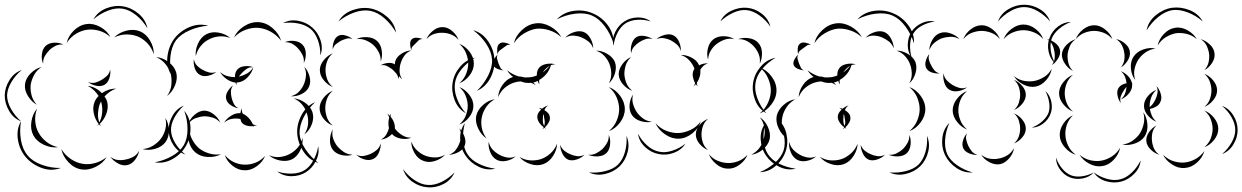

<svg xmlns="http://www.w3.org/2000/svg" viewBox="-111 -671 5267 814"><path d="M285 -589Q303 -621 339 -635.5Q375 -650 411 -644Q447 -638 477 -612.5Q507 -587 514 -551Q495 -583 467 -606Q439 -629 410 -634Q381 -639 347 -626Q313 -613 285 -589ZM172 -489Q178 -518 202 -541.5Q226 -565 256 -569Q285 -573 314.5 -556.5Q344 -540 357 -514Q335 -534 308.5 -541Q282 -548 259 -545Q235 -542 211.5 -528Q188 -514 172 -489ZM373 -512Q393 -533 425 -541Q457 -549 483 -538Q509 -527 525.5 -498.5Q542 -470 541 -441Q532 -469 513.5 -488Q495 -507 474 -516Q452 -525 425.5 -525Q399 -525 373 -512ZM72 -401Q64 -418 66.5 -440.5Q69 -463 82 -476Q96 -489 118.5 -490Q141 -491 158 -482Q139 -484 124 -476.5Q109 -469 99 -459Q88 -448 79.5 -434Q71 -420 72 -401ZM551 -429Q578 -427 603 -408.5Q628 -390 636 -364Q643 -338 631 -309Q619 -280 597 -264Q613 -286 615.5 -311Q618 -336 613 -357Q607 -378 591.5 -398Q576 -418 551 -429ZM45 -227Q23 -239 7.5 -264Q-8 -289 -5 -314Q-2 -339 19 -360Q40 -381 65 -387Q44 -373 33 -352Q22 -331 19 -311Q17 -291 22.5 -268.5Q28 -246 45 -227ZM356 -376Q359 -359 352.5 -339Q346 -319 331 -311Q316 -303 296 -307.5Q276 -312 263 -323Q279 -317 293.5 -321Q308 -325 319 -332Q331 -339 342 -349Q353 -359 356 -376ZM-22 -157Q-54 -169 -72.5 -201Q-91 -233 -91 -267Q-90 -301 -70.5 -332Q-51 -363 -19 -374Q-45 -353 -62.5 -323.5Q-80 -294 -81 -267Q-81 -239 -64.5 -209.5Q-48 -180 -22 -157ZM317 -135Q313 -139 309 -144Q305 -140 301 -137Q304 -142 307 -146Q292 -165 286.5 -191Q281 -217 290 -239Q295 -252 307 -264Q299 -277 287.5 -288Q276 -299 261 -307Q295 -303 321 -276Q350 -296 381 -295Q366 -290 354 -281.5Q342 -273 332 -262Q341 -250 344 -237Q349 -213 339.5 -188Q330 -163 312 -146Q314 -141 317 -135ZM312 -230Q306 -213 304.5 -192.5Q303 -172 310 -152Q320 -171 322 -192Q324 -213 320 -231Q319 -236 317 -241Q315 -235 312 -230ZM135 -47Q106 -43 75.5 -57Q45 -71 31 -96Q17 -122 22 -155Q27 -188 46 -210Q36 -183 38.5 -155.5Q41 -128 53 -108Q64 -87 85.5 -70Q107 -53 135 -47ZM670 -201Q696 -171 696.5 -128.5Q697 -86 677 -52Q658 -18 621 3Q584 24 545 17Q584 10 618.5 -9.5Q653 -29 669 -57Q684 -84 684 -124Q684 -164 670 -201ZM590 -171Q604 -149 605 -119.5Q606 -90 591 -69Q575 -48 546.5 -40Q518 -32 493 -39Q519 -41 539 -54Q559 -67 571 -83Q584 -100 590 -123Q596 -146 590 -171ZM147 41Q108 56 67 41.5Q26 27 -1 -4Q-28 -35 -35 -78.5Q-42 -122 -22 -157Q-29 -117 -22 -76.5Q-15 -36 7 -11Q28 14 67 28Q106 42 147 41ZM341 -5Q326 21 294.5 36.5Q263 52 233 47Q203 42 179 16.5Q155 -9 149 -39Q165 -13 189 3Q213 19 237 23Q261 28 289.5 21Q318 14 341 -5ZM479 -32Q476 -13 462 6Q448 25 428 29Q409 33 388.5 21.5Q368 10 357 -6Q373 6 390.5 7.5Q408 9 423 5Q439 2 454.5 -6.5Q470 -15 479 -32Z M1089 -573Q1117 -589 1152 -583Q1187 -577 1212 -555Q1237 -534 1248 -500Q1259 -466 1247 -436Q1248 -469 1237 -500Q1226 -531 1206 -548Q1186 -565 1153.5 -571.5Q1121 -578 1089 -573ZM881 -512Q894 -541 924 -560Q954 -579 986 -577Q1018 -575 1045 -551.5Q1072 -528 1081 -498Q1062 -523 1036 -537Q1010 -551 984 -553Q959 -555 931 -545Q903 -535 881 -512ZM617 -351Q594 -385 598.5 -428.5Q603 -472 627 -506Q652 -539 692 -556Q732 -573 772 -562Q731 -559 693 -542.5Q655 -526 635 -500Q616 -473 611.5 -432Q607 -391 617 -351ZM719 -433Q716 -459 728.5 -486.5Q741 -514 764 -526Q787 -538 816.5 -532.5Q846 -527 865 -510Q841 -519 817 -516.5Q793 -514 775 -504Q756 -495 740.5 -476.5Q725 -458 719 -433ZM1096 -492Q1114 -500 1136.5 -497.5Q1159 -495 1172 -481Q1185 -467 1185.5 -444Q1186 -421 1177 -404Q1179 -423 1171.5 -438Q1164 -453 1154 -464Q1144 -476 1129.5 -484.5Q1115 -493 1096 -492ZM806 -366Q793 -355 772 -350Q751 -345 736 -354Q721 -362 714.5 -382.5Q708 -403 711 -420Q714 -403 725 -392Q736 -381 748 -375Q760 -368 775 -364Q790 -360 806 -366ZM892 -309Q889 -315 887 -321Q868 -323 849.5 -336Q831 -349 822 -366Q836 -353 852.5 -348.5Q869 -344 885 -344Q885 -366 896 -377Q907 -389 927.5 -390.5Q948 -392 963 -386Q946 -387 934 -378.5Q922 -370 913 -360Q906 -353 902 -346Q919 -350 935.5 -359Q952 -368 963 -386Q958 -364 940 -344.5Q922 -325 900 -322Q896 -321 892 -321Q891 -316 892 -309ZM1179 -388Q1194 -373 1201 -348Q1208 -323 1199 -303Q1190 -283 1167 -272Q1144 -261 1122 -263Q1143 -268 1156.5 -282.5Q1170 -297 1177 -313Q1184 -329 1186 -349Q1188 -369 1179 -388ZM900 -212Q884 -214 867.5 -225Q851 -236 848 -251Q844 -266 854 -283Q864 -300 877 -309Q868 -296 868 -282.5Q868 -269 871 -256Q874 -244 880 -231.5Q886 -219 900 -212ZM1134 -254Q1159 -252 1183 -235Q1207 -218 1214 -194Q1221 -170 1210.5 -143Q1200 -116 1179 -101Q1193 -122 1195 -145Q1197 -168 1191 -187Q1186 -207 1171.5 -225.5Q1157 -244 1134 -254ZM675 -16Q644 -26 624.5 -55.5Q605 -85 604 -117Q603 -150 620.5 -180.5Q638 -211 668 -223Q644 -201 628.5 -172.5Q613 -144 614 -118Q615 -92 632 -64Q649 -36 675 -16ZM839 -151Q849 -168 869 -180.5Q889 -193 908 -191Q910 -203 915 -212Q913 -200 918 -189Q932 -183 943.5 -170.5Q955 -158 961 -144Q969 -140 979 -140Q972 -138 963 -137Q964 -134 965 -132L961 -136Q949 -135 936.5 -138Q924 -141 916 -149Q910 -156 908 -167Q907 -167 906 -167Q890 -170 872 -167Q854 -164 839 -151ZM688 -147Q694 -167 713.5 -184Q733 -201 754 -202Q775 -202 795 -186.5Q815 -171 823 -151Q809 -167 790.5 -172.5Q772 -178 755 -178Q738 -177 719.5 -170.5Q701 -164 688 -147ZM826 -17Q802 -4 770 -5.5Q738 -7 717 -25Q696 -43 689 -74Q682 -105 691 -131Q691 -104 703 -81Q715 -58 732 -43Q749 -29 774 -21Q799 -13 826 -17ZM1171 -87Q1175 -62 1162.5 -35Q1150 -8 1128 4Q1105 15 1076.5 9.5Q1048 4 1029 -13Q1052 -3 1075.5 -5.5Q1099 -8 1117 -18Q1135 -27 1150.5 -44.5Q1166 -62 1171 -87ZM1238 -51Q1244 -20 1228.5 11Q1213 42 1186 59Q1159 76 1124.5 76Q1090 76 1064 56Q1095 66 1127 65Q1159 64 1181 50Q1202 37 1217.5 9Q1233 -19 1238 -51ZM1013 -10Q1003 15 978 33.5Q953 52 926 51Q899 51 874.5 31.5Q850 12 842 -14Q859 7 882 17Q905 27 926 27Q948 28 971.5 19Q995 10 1013 -10Z M1324 -580Q1344 -614 1383.5 -628Q1423 -642 1461 -635Q1499 -627 1530.5 -599.5Q1562 -572 1568 -533Q1549 -567 1519.5 -593Q1490 -619 1459 -625Q1428 -631 1391 -618Q1354 -605 1324 -580ZM1697 -505Q1705 -525 1725 -541Q1745 -557 1766 -556Q1787 -556 1806.5 -539Q1826 -522 1833 -502Q1819 -518 1801 -525Q1783 -532 1765 -532Q1748 -533 1729.5 -527Q1711 -521 1697 -505ZM1895 -543Q1934 -532 1958.5 -496Q1983 -460 1985 -420Q1988 -379 1968 -340.5Q1948 -302 1911 -286Q1940 -314 1958.5 -350.5Q1977 -387 1975 -419Q1973 -451 1950.5 -485Q1928 -519 1895 -543ZM1300 -461Q1298 -476 1304 -494Q1310 -512 1323 -519Q1336 -526 1354.5 -520.5Q1373 -515 1384 -505Q1370 -511 1357.5 -507Q1345 -503 1334 -498Q1324 -492 1313.5 -484Q1303 -476 1300 -461ZM1400 -505Q1419 -515 1445.5 -513.5Q1472 -512 1488 -497Q1504 -482 1507.5 -456Q1511 -430 1503 -410Q1504 -432 1494.5 -450Q1485 -468 1472 -480Q1459 -492 1440 -500Q1421 -508 1400 -505ZM1633 -457Q1629 -467 1628 -482Q1627 -497 1634 -504Q1642 -512 1656.5 -511Q1671 -510 1681 -505Q1670 -506 1663.5 -499.5Q1657 -493 1651 -487Q1645 -481 1638.5 -474.5Q1632 -468 1633 -457ZM1836 -485Q1861 -476 1879.5 -452Q1898 -428 1898 -401Q1898 -375 1879.5 -351Q1861 -327 1836 -318Q1856 -335 1865 -357.5Q1874 -380 1874 -401Q1874 -422 1865 -445Q1856 -468 1836 -485ZM1503 -394Q1515 -402 1533 -404Q1551 -406 1563 -398Q1563 -406 1565 -412Q1571 -431 1592 -444Q1613 -457 1633 -457Q1614 -450 1603.5 -435Q1593 -420 1588 -404Q1583 -389 1583 -370.5Q1583 -352 1594 -335Q1587 -340 1581 -348Q1580 -341 1578 -335Q1577 -350 1568.5 -360Q1560 -370 1551 -378Q1541 -385 1529.5 -391Q1518 -397 1503 -394ZM1300 -302Q1279 -310 1262 -330.5Q1245 -351 1245 -374Q1245 -396 1262 -416.5Q1279 -437 1300 -445Q1283 -431 1276 -411.5Q1269 -392 1269 -374Q1269 -355 1276 -335.5Q1283 -316 1300 -302ZM1836 -302Q1860 -293 1878 -270Q1896 -247 1896 -222Q1896 -197 1878 -174Q1860 -151 1836 -143Q1855 -159 1863.5 -180.5Q1872 -202 1872 -222Q1872 -242 1863.5 -264Q1855 -286 1836 -302ZM1300 -139Q1278 -146 1261 -167.5Q1244 -189 1244 -212Q1244 -235 1261 -256.5Q1278 -278 1300 -286Q1282 -271 1275 -251Q1268 -231 1268 -212Q1268 -194 1275 -173.5Q1282 -153 1300 -139ZM1239 20Q1200 8 1176 -28Q1152 -64 1149 -105Q1147 -145 1167.5 -183.5Q1188 -222 1225 -238Q1195 -210 1176.5 -174Q1158 -138 1159 -105Q1161 -73 1183.5 -39Q1206 -5 1239 20ZM1531 -190Q1536 -186 1542 -180Q1544 -186 1546 -190Q1545 -182 1545 -176Q1554 -166 1559 -152.5Q1564 -139 1563 -127Q1565 -123 1568 -120Q1579 -107 1595.5 -97Q1612 -87 1633 -87Q1613 -79 1588 -83.5Q1563 -88 1551 -103Q1531 -82 1503 -79Q1519 -87 1527 -101Q1535 -115 1538 -128Q1533 -150 1539 -173Q1536 -182 1531 -190ZM1836 -127Q1850 -114 1858 -92.5Q1866 -71 1859 -53Q1852 -36 1831.5 -25.5Q1811 -15 1792 -15Q1810 -21 1820.5 -34.5Q1831 -48 1836 -62Q1842 -76 1843.5 -93Q1845 -110 1836 -127ZM1384 -15Q1363 -8 1338 -13.5Q1313 -19 1300 -36Q1287 -53 1288 -78.5Q1289 -104 1300 -123Q1295 -102 1301.5 -83.5Q1308 -65 1319 -51Q1330 -38 1346 -27Q1362 -16 1384 -15ZM1776 -15Q1760 3 1733 11.5Q1706 20 1684 11Q1661 3 1646.5 -22Q1632 -47 1633 -71Q1641 -48 1657.5 -33Q1674 -18 1692 -11Q1710 -4 1732.5 -3.5Q1755 -3 1776 -15ZM1503 -63Q1504 -45 1495.5 -24.5Q1487 -4 1471 3Q1454 11 1433 4.5Q1412 -2 1400 -15Q1416 -7 1432 -10Q1448 -13 1461 -19Q1474 -25 1486 -35Q1498 -45 1503 -63ZM1816 60Q1802 92 1769.5 109Q1737 126 1702 123Q1668 121 1638 100Q1608 79 1598 46Q1618 74 1647 93Q1676 112 1703 113Q1731 115 1761.5 100Q1792 85 1816 60Z M2250 -589Q2278 -619 2321.5 -625Q2365 -631 2403 -614Q2441 -598 2466.5 -563Q2492 -528 2490 -487Q2478 -526 2453.5 -559Q2429 -592 2399 -605Q2369 -618 2328 -613Q2287 -608 2250 -589ZM2068 -488Q2075 -519 2101.5 -543.5Q2128 -568 2160 -572Q2191 -576 2222.5 -558.5Q2254 -541 2269 -513Q2246 -534 2217 -543Q2188 -552 2162 -549Q2137 -545 2111 -529.5Q2085 -514 2068 -488ZM2285 -511Q2298 -526 2320.5 -534Q2343 -542 2362 -536Q2381 -529 2392.5 -507.5Q2404 -486 2404 -466Q2397 -485 2382.5 -496Q2368 -507 2353 -513Q2338 -519 2320 -520Q2302 -521 2285 -511ZM1999 -440Q1996 -450 1997 -465Q1998 -480 2007 -486Q2015 -493 2030 -490Q2045 -487 2053 -481Q2043 -483 2035.5 -477.5Q2028 -472 2021 -467Q2014 -462 2007 -456.5Q2000 -451 1999 -440ZM2416 -456Q2439 -457 2463 -443Q2487 -429 2496 -408Q2504 -386 2496 -359.5Q2488 -333 2470 -318Q2481 -338 2480.5 -359.5Q2480 -381 2473 -399Q2467 -416 2452.5 -432.5Q2438 -449 2416 -456ZM2023 -373Q2012 -373 1998 -379Q1984 -385 1980 -395Q1976 -406 1983.5 -419.5Q1991 -433 1999 -440Q1994 -430 1996.5 -421Q1999 -412 2002 -403Q2006 -395 2009.5 -386Q2013 -377 2023 -373ZM1864 -191Q1831 -209 1816.5 -246.5Q1802 -284 1808 -321Q1814 -358 1840 -388.5Q1866 -419 1903 -426Q1870 -407 1846 -378Q1822 -349 1818 -319Q1813 -289 1826 -254Q1839 -219 1864 -191ZM2001 -259Q2002 -286 2019.5 -311Q2037 -336 2062 -344L2064 -345Q2048 -357 2039 -373Q2061 -355 2088 -347Q2099 -347 2111 -343Q2126 -342 2141 -344Q2153 -346 2165 -351Q2164 -370 2174 -383Q2182 -393 2196.5 -397.5Q2211 -402 2226 -401Q2227 -403 2227 -404V-401Q2235 -401 2243 -398Q2233 -398 2225 -395Q2213 -354 2175 -332Q2174 -322 2176 -313Q2171 -319 2169 -328Q2159 -323 2150 -321Q2156 -316 2160 -310Q2151 -316 2141 -320Q2119 -317 2096 -326Q2082 -325 2069 -321Q2049 -315 2030 -299.5Q2011 -284 2001 -259ZM2193 -368Q2191 -366 2190 -364Q2207 -376 2219 -392Q2211 -387 2204.5 -381Q2198 -375 2193 -368ZM2470 -302Q2498 -292 2518 -265Q2538 -238 2538 -208Q2538 -179 2518 -152Q2498 -125 2470 -115Q2493 -134 2503.5 -159.5Q2514 -185 2514 -208Q2514 -232 2503.5 -257.5Q2493 -283 2470 -302ZM1952 -84Q1930 -98 1916.5 -126Q1903 -154 1908 -180Q1914 -206 1937.5 -226.5Q1961 -247 1987 -250Q1964 -238 1950 -217Q1936 -196 1932 -175Q1927 -154 1931.5 -129.5Q1936 -105 1952 -84ZM2204 -125Q2200 -127 2197 -129Q2193 -126 2188 -123Q2192 -127 2194 -132Q2182 -140 2174 -153Q2166 -166 2167 -178Q2168 -193 2183 -206Q2179 -211 2173 -214Q2180 -213 2187 -210Q2199 -220 2213 -224Q2202 -217 2197 -204Q2206 -199 2212.5 -191.5Q2219 -184 2220 -175Q2222 -164 2215.5 -152Q2209 -140 2199 -131Q2201 -128 2204 -125ZM2191 -176Q2190 -167 2190.5 -156.5Q2191 -146 2196 -137Q2199 -145 2198.5 -154Q2198 -163 2196 -171Q2196 -175 2195 -179.5Q2194 -184 2192 -188Q2192 -183 2191 -176ZM1989 44Q1954 53 1918.5 36Q1883 19 1863 -11Q1842 -41 1840 -80Q1838 -119 1860 -149Q1850 -114 1852.5 -77.5Q1855 -41 1871 -17Q1887 8 1920 24Q1953 40 1989 44ZM2470 -99Q2478 -81 2475.5 -58Q2473 -35 2460 -22Q2446 -9 2423 -8Q2400 -7 2382 -15Q2401 -13 2416.5 -21Q2432 -29 2443 -39Q2454 -50 2462.5 -65Q2471 -80 2470 -99ZM2545 -95Q2559 -63 2550 -27Q2541 9 2516 34Q2491 58 2454.5 66.5Q2418 75 2386 60Q2421 63 2455 54.5Q2489 46 2509 27Q2529 7 2538.5 -26.5Q2548 -60 2545 -95ZM2075 -8Q2060 6 2036 11Q2012 16 1994 6Q1976 -4 1967 -27Q1958 -50 1961 -70Q1965 -50 1978 -36.5Q1991 -23 2006 -15Q2020 -7 2038 -3.5Q2056 0 2075 -8ZM2251 -62Q2250 -35 2233.5 -9.5Q2217 16 2192 25Q2167 34 2137.5 24.5Q2108 15 2091 -6Q2114 8 2139 9Q2164 10 2184 3Q2204 -4 2222.5 -20.5Q2241 -37 2251 -62ZM2367 -15Q2355 -2 2334.5 5Q2314 12 2298 6Q2282 -1 2273 -20.5Q2264 -40 2264 -57Q2270 -41 2282 -31.5Q2294 -22 2307 -17Q2320 -11 2335.5 -9Q2351 -7 2367 -15Z M2943 -580Q2957 -610 2990 -625.5Q3023 -641 3056 -638Q3090 -635 3118.5 -613Q3147 -591 3155 -558Q3136 -586 3109 -605.5Q3082 -625 3055 -628Q3028 -631 2997.5 -617Q2967 -603 2943 -580ZM2490 -477Q2483 -506 2497 -535Q2511 -564 2536 -580Q2560 -596 2592 -597Q2624 -598 2648 -580Q2620 -589 2590.5 -587Q2561 -585 2541 -572Q2521 -559 2507.5 -533Q2494 -507 2490 -477ZM2672 -505Q2685 -517 2706.5 -523Q2728 -529 2744 -521Q2760 -513 2768.5 -492.5Q2777 -472 2775 -454Q2771 -472 2758.5 -482.5Q2746 -493 2733 -500Q2721 -506 2705 -509Q2689 -512 2672 -505ZM2565 -445Q2561 -462 2566.5 -482.5Q2572 -503 2586 -513Q2600 -522 2621 -518.5Q2642 -515 2656 -505Q2640 -510 2625.5 -505Q2611 -500 2599 -492Q2588 -485 2577.5 -473.5Q2567 -462 2565 -445ZM2891 -418Q2884 -439 2890 -465Q2896 -491 2913 -504Q2931 -518 2957.5 -517.5Q2984 -517 3002 -505Q2981 -510 2961.5 -503Q2942 -496 2928 -485Q2914 -475 2903 -457.5Q2892 -440 2891 -418ZM3018 -505Q3039 -513 3064.5 -509Q3090 -505 3104 -489Q3119 -472 3119.5 -446.5Q3120 -421 3110 -401Q3113 -423 3105.5 -441.5Q3098 -460 3086 -473Q3075 -486 3057.5 -496Q3040 -506 3018 -505ZM2847 -305Q2843 -309 2839 -314Q2835 -309 2830 -304Q2834 -311 2836 -319Q2829 -331 2826.5 -345.5Q2824 -360 2829 -372Q2831 -376 2833 -379Q2833 -381 2832 -383Q2825 -400 2811 -415.5Q2797 -431 2775 -438Q2797 -439 2820.5 -427Q2844 -415 2853 -394Q2872 -404 2891 -402Q2879 -399 2871 -391.5Q2863 -384 2858 -375Q2861 -347 2843 -319Q2844 -312 2847 -305ZM2570 -286Q2548 -293 2530.5 -313Q2513 -333 2512 -356Q2512 -378 2528 -399.5Q2544 -421 2565 -429Q2548 -414 2542 -394.5Q2536 -375 2536 -357Q2537 -338 2544.5 -319Q2552 -300 2570 -286ZM3110 -385Q3139 -375 3160 -347Q3181 -319 3181 -288Q3181 -257 3160 -229Q3139 -201 3110 -190Q3134 -210 3145.5 -236.5Q3157 -263 3157 -288Q3157 -312 3145.5 -339Q3134 -366 3110 -385ZM2653 -155Q2632 -150 2607 -157Q2582 -164 2569 -182Q2556 -200 2558 -226Q2560 -252 2573 -270Q2567 -249 2573 -229.5Q2579 -210 2589 -195Q2599 -181 2615 -169Q2631 -157 2653 -155ZM3110 -174Q3132 -160 3144.5 -133Q3157 -106 3152 -81Q3146 -56 3123 -37Q3100 -18 3074 -15Q3097 -27 3110.5 -46.5Q3124 -66 3128 -87Q3133 -107 3129.5 -130.5Q3126 -154 3110 -174ZM2891 -35Q2871 -42 2855 -61Q2839 -80 2839 -101Q2839 -122 2855 -141Q2871 -160 2891 -167Q2875 -154 2869 -136Q2863 -118 2863 -101Q2863 -84 2869 -66Q2875 -48 2891 -35ZM3185 -166Q3214 -143 3223 -104Q3232 -65 3220 -30Q3208 6 3178 32Q3148 58 3110 59Q3145 45 3173 20.5Q3201 -4 3211 -33Q3220 -61 3212.5 -98Q3205 -135 3185 -166ZM2860 -156Q2851 -127 2824 -105.5Q2797 -84 2767 -83Q2737 -82 2708.5 -101.5Q2680 -121 2668 -149Q2688 -126 2715 -116Q2742 -106 2766 -107Q2790 -108 2816 -120Q2842 -132 2860 -156ZM2795 -62Q2778 -35 2745.5 -23Q2713 -11 2681 -18Q2649 -24 2623.5 -48Q2598 -72 2594 -104Q2609 -75 2633 -54Q2657 -33 2683 -28Q2708 -22 2739 -32Q2770 -42 2795 -62ZM3058 -15Q3049 9 3025 27Q3001 45 2975 44Q2949 44 2926 25Q2903 6 2894 -18Q2910 2 2932.5 11Q2955 20 2975 20Q2996 21 3018.5 12.5Q3041 4 3058 -15Z M3524 -589Q3552 -619 3595.5 -625Q3639 -631 3677 -614Q3715 -598 3740.5 -563Q3766 -528 3764 -487Q3752 -526 3727.5 -559Q3703 -592 3673 -605Q3643 -618 3602 -613Q3561 -608 3524 -589ZM3342 -488Q3349 -519 3375.5 -543.5Q3402 -568 3434 -572Q3465 -576 3496.5 -558.5Q3528 -541 3543 -513Q3520 -534 3491 -543Q3462 -552 3436 -549Q3411 -545 3385 -529.5Q3359 -514 3342 -488ZM3559 -511Q3572 -526 3594.5 -534Q3617 -542 3636 -536Q3655 -529 3666.5 -507.5Q3678 -486 3678 -466Q3671 -485 3656.5 -496Q3642 -507 3627 -513Q3612 -519 3594 -520Q3576 -521 3559 -511ZM3273 -440Q3270 -450 3271 -465Q3272 -480 3281 -486Q3289 -493 3304 -490Q3319 -487 3327 -481Q3317 -483 3309.5 -477.5Q3302 -472 3295 -467Q3288 -462 3281 -456.5Q3274 -451 3273 -440ZM3690 -456Q3713 -457 3737 -443Q3761 -429 3770 -408Q3778 -386 3770 -359.5Q3762 -333 3744 -318Q3755 -338 3754.5 -359.5Q3754 -381 3747 -399Q3741 -416 3726.5 -432.5Q3712 -449 3690 -456ZM3297 -373Q3286 -373 3272 -379Q3258 -385 3254 -395Q3250 -406 3257.5 -419.5Q3265 -433 3273 -440Q3268 -430 3270.5 -421Q3273 -412 3276 -403Q3280 -395 3283.5 -386Q3287 -377 3297 -373ZM3138 -191Q3105 -209 3090.5 -246.5Q3076 -284 3082 -321Q3088 -358 3114 -388.5Q3140 -419 3177 -426Q3144 -407 3120 -378Q3096 -349 3092 -319Q3087 -289 3100 -254Q3113 -219 3138 -191ZM3275 -259Q3276 -286 3293.5 -311Q3311 -336 3336 -344L3338 -345Q3322 -357 3313 -373Q3335 -355 3362 -347Q3373 -347 3385 -343Q3400 -342 3415 -344Q3427 -346 3439 -351Q3438 -370 3448 -383Q3456 -393 3470.5 -397.5Q3485 -402 3500 -401Q3501 -403 3501 -404V-401Q3509 -401 3517 -398Q3507 -398 3499 -395Q3487 -354 3449 -332Q3448 -322 3450 -313Q3445 -319 3443 -328Q3433 -323 3424 -321Q3430 -316 3434 -310Q3425 -316 3415 -320Q3393 -317 3370 -326Q3356 -325 3343 -321Q3323 -315 3304 -299.5Q3285 -284 3275 -259ZM3467 -368Q3465 -366 3464 -364Q3481 -376 3493 -392Q3485 -387 3478.5 -381Q3472 -375 3467 -368ZM3744 -302Q3772 -292 3792 -265Q3812 -238 3812 -208Q3812 -179 3792 -152Q3772 -125 3744 -115Q3767 -134 3777.5 -159.5Q3788 -185 3788 -208Q3788 -232 3777.5 -257.5Q3767 -283 3744 -302ZM3226 -84Q3204 -98 3190.5 -126Q3177 -154 3182 -180Q3188 -206 3211.5 -226.5Q3235 -247 3261 -250Q3238 -238 3224 -217Q3210 -196 3206 -175Q3201 -154 3205.5 -129.5Q3210 -105 3226 -84ZM3478 -125Q3474 -127 3471 -129Q3467 -126 3462 -123Q3466 -127 3468 -132Q3456 -140 3448 -153Q3440 -166 3441 -178Q3442 -193 3457 -206Q3453 -211 3447 -214Q3454 -213 3461 -210Q3473 -220 3487 -224Q3476 -217 3471 -204Q3480 -199 3486.5 -191.5Q3493 -184 3494 -175Q3496 -164 3489.5 -152Q3483 -140 3473 -131Q3475 -128 3478 -125ZM3465 -176Q3464 -167 3464.5 -156.5Q3465 -146 3470 -137Q3473 -145 3472.5 -154Q3472 -163 3470 -171Q3470 -175 3469 -179.5Q3468 -184 3466 -188Q3466 -183 3465 -176ZM3263 44Q3228 53 3192.5 36Q3157 19 3137 -11Q3116 -41 3114 -80Q3112 -119 3134 -149Q3124 -114 3126.5 -77.5Q3129 -41 3145 -17Q3161 8 3194 24Q3227 40 3263 44ZM3744 -99Q3752 -81 3749.5 -58Q3747 -35 3734 -22Q3720 -9 3697 -8Q3674 -7 3656 -15Q3675 -13 3690.5 -21Q3706 -29 3717 -39Q3728 -50 3736.5 -65Q3745 -80 3744 -99ZM3819 -95Q3833 -63 3824 -27Q3815 9 3790 34Q3765 58 3728.5 66.5Q3692 75 3660 60Q3695 63 3729 54.5Q3763 46 3783 27Q3803 7 3812.5 -26.5Q3822 -60 3819 -95ZM3349 -8Q3334 6 3310 11Q3286 16 3268 6Q3250 -4 3241 -27Q3232 -50 3235 -70Q3239 -50 3252 -36.5Q3265 -23 3280 -15Q3294 -7 3312 -3.5Q3330 0 3349 -8ZM3525 -62Q3524 -35 3507.5 -9.5Q3491 16 3466 25Q3441 34 3411.5 24.5Q3382 15 3365 -6Q3388 8 3413 9Q3438 10 3458 3Q3478 -4 3496.5 -20.5Q3515 -37 3525 -62ZM3641 -15Q3629 -2 3608.5 5Q3588 12 3572 6Q3556 -1 3547 -20.5Q3538 -40 3538 -57Q3544 -41 3556 -31.5Q3568 -22 3581 -17Q3594 -11 3609.5 -9Q3625 -7 3641 -15Z M4120 -580Q4132 -613 4164 -632Q4196 -651 4231 -651Q4266 -651 4297.5 -632Q4329 -613 4341 -580Q4319 -606 4289 -623.5Q4259 -641 4231 -641Q4203 -641 4173 -624Q4143 -607 4120 -580ZM3754 -427Q3737 -450 3737.5 -481Q3738 -512 3753 -536Q3769 -560 3797 -573Q3825 -586 3853 -580Q3824 -576 3799 -563Q3774 -550 3762 -530Q3749 -511 3747.5 -482.5Q3746 -454 3754 -427ZM4144 -505Q4153 -530 4177.5 -548.5Q4202 -567 4228 -567Q4255 -567 4279 -548.5Q4303 -530 4312 -505Q4295 -525 4272 -534Q4249 -543 4228 -543Q4207 -543 4184 -534Q4161 -525 4144 -505ZM3973 -505Q3981 -528 4003.5 -546Q4026 -564 4051 -564Q4075 -564 4097.5 -546Q4120 -528 4128 -505Q4113 -524 4091.5 -532Q4070 -540 4051 -540Q4031 -540 4009.5 -532Q3988 -524 3973 -505ZM3829 -458Q3829 -479 3841.5 -501.5Q3854 -524 3875 -531Q3895 -538 3919 -529.5Q3943 -521 3957 -505Q3938 -516 3918.5 -515Q3899 -514 3883 -509Q3867 -503 3851.5 -490.5Q3836 -478 3829 -458ZM4328 -505Q4345 -502 4362.5 -489Q4380 -476 4383 -458Q4386 -441 4374.5 -422.5Q4363 -404 4348 -395Q4359 -409 4360.5 -424.5Q4362 -440 4359 -454Q4357 -468 4350 -482Q4343 -496 4328 -505ZM3873 -360Q3858 -358 3840.5 -363.5Q3823 -369 3816 -382Q3809 -395 3814 -413Q3819 -431 3829 -442Q3824 -429 3827.5 -416.5Q3831 -404 3837 -394Q3842 -383 3850.5 -373Q3859 -363 3873 -360ZM4348 -380Q4344 -354 4324.5 -331.5Q4305 -309 4280 -304Q4255 -299 4228 -312.5Q4201 -326 4188 -348Q4208 -332 4231.5 -328Q4255 -324 4275 -328Q4295 -332 4315.5 -344.5Q4336 -357 4348 -380ZM3989 -301Q3975 -289 3953 -285Q3931 -281 3915 -290Q3899 -299 3892.5 -320.5Q3886 -342 3889 -360Q3892 -342 3903.5 -330Q3915 -318 3927 -311Q3940 -303 3956 -298.5Q3972 -294 3989 -301ZM4188 -332Q4207 -325 4222.5 -307Q4238 -289 4238 -269Q4238 -249 4222.5 -230.5Q4207 -212 4188 -205Q4203 -218 4208.5 -235.5Q4214 -253 4214 -269Q4214 -285 4208.5 -302Q4203 -319 4188 -332ZM4321 -285Q4340 -268 4346 -240.5Q4352 -213 4343 -189Q4334 -164 4311.5 -147Q4289 -130 4263 -130Q4288 -139 4307 -156Q4326 -173 4334 -192Q4341 -212 4337 -237Q4333 -262 4321 -285ZM3989 -122Q3965 -131 3946.5 -154.5Q3928 -178 3928 -203Q3928 -229 3946.5 -252.5Q3965 -276 3989 -285Q3969 -268 3960.5 -246Q3952 -224 3952 -203Q3952 -183 3960.5 -161Q3969 -139 3989 -122ZM4188 -190Q4207 -183 4222.5 -164.5Q4238 -146 4238 -126Q4238 -106 4222.5 -88Q4207 -70 4188 -63Q4203 -76 4208.5 -93Q4214 -110 4214 -126Q4214 -142 4208.5 -159.5Q4203 -177 4188 -190ZM4013 60Q3977 63 3944.5 41.5Q3912 20 3896 -13Q3880 -46 3884 -85Q3888 -124 3914 -150Q3899 -117 3896 -80.5Q3893 -44 3905 -17Q3917 9 3947.5 30Q3978 51 4013 60ZM4033 -15Q4017 -13 3998.5 -20.5Q3980 -28 3973 -42Q3966 -57 3972 -76Q3978 -95 3989 -106Q3982 -92 3985.5 -78Q3989 -64 3994 -53Q4000 -41 4008.5 -30Q4017 -19 4033 -15ZM4188 -43Q4185 -21 4168 -0.5Q4151 20 4129 25Q4107 29 4083.5 16.5Q4060 4 4049 -15Q4066 -1 4086.5 2Q4107 5 4124 1Q4142 -2 4159.5 -12.5Q4177 -23 4188 -43Z M4750 -542Q4757 -580 4788.5 -606Q4820 -632 4857 -638Q4895 -643 4932.5 -628Q4970 -613 4988 -580Q4960 -605 4924.5 -618.5Q4889 -632 4859 -628Q4829 -623 4799.5 -599Q4770 -575 4750 -542ZM4363 -401Q4341 -421 4334.5 -452.5Q4328 -484 4339 -511Q4349 -539 4374.5 -558.5Q4400 -578 4430 -578Q4402 -568 4379.5 -549Q4357 -530 4348 -508Q4340 -486 4344 -456.5Q4348 -427 4363 -401ZM4450 -505Q4458 -528 4480.5 -546Q4503 -564 4528 -564Q4552 -564 4574.5 -546Q4597 -528 4605 -505Q4589 -524 4568 -532Q4547 -540 4528 -540Q4508 -540 4487 -532Q4466 -524 4450 -505ZM4797 -478Q4802 -504 4823 -526.5Q4844 -549 4870 -553Q4896 -558 4923 -543Q4950 -528 4963 -505Q4943 -522 4919 -527.5Q4895 -533 4874 -530Q4853 -526 4832 -513.5Q4811 -501 4797 -478ZM4438 -370Q4419 -379 4404.5 -400Q4390 -421 4391 -442Q4393 -463 4411 -481Q4429 -499 4450 -505Q4432 -493 4424.5 -475Q4417 -457 4415 -440Q4414 -423 4418.5 -404Q4423 -385 4438 -370ZM4979 -505Q4999 -500 5017.5 -483Q5036 -466 5038 -445Q5041 -425 5027.5 -404Q5014 -383 4995 -374Q5009 -389 5013 -407.5Q5017 -426 5015 -443Q5013 -459 5005 -476.5Q4997 -494 4979 -505ZM4621 -505Q4640 -502 4658 -487Q4676 -472 4679 -453Q4682 -434 4670 -414.5Q4658 -395 4641 -385Q4653 -400 4655.5 -417Q4658 -434 4655 -449Q4653 -464 4645 -479.5Q4637 -495 4621 -505ZM4702 -332Q4686 -352 4683.5 -381Q4681 -410 4695 -431Q4709 -452 4736.5 -461.5Q4764 -471 4788 -465Q4764 -462 4745 -448.5Q4726 -435 4715 -418Q4704 -401 4699 -378.5Q4694 -356 4702 -332ZM4641 -234Q4631 -246 4627 -265.5Q4623 -285 4631 -298Q4636 -306 4645 -311Q4654 -316 4665 -318Q4664 -332 4658.5 -345.5Q4653 -359 4641 -369Q4656 -364 4670 -350Q4684 -336 4688 -319Q4690 -319 4693 -318L4688 -317Q4689 -314 4689 -310Q4689 -291 4674 -273.5Q4659 -256 4641 -250Q4654 -261 4659 -275Q4664 -289 4665 -303Q4661 -299 4658 -294.5Q4655 -290 4652 -285Q4645 -275 4640.5 -262Q4636 -249 4641 -234ZM4995 -358Q5016 -350 5032.5 -330Q5049 -310 5049 -288Q5049 -266 5032.5 -246Q5016 -226 4995 -218Q5012 -232 5018.5 -251Q5025 -270 5025 -288Q5025 -305 5018.5 -324Q5012 -343 4995 -358ZM4438 -198Q4415 -207 4397 -229Q4379 -251 4379 -276Q4379 -300 4397 -322.5Q4415 -345 4438 -354Q4419 -338 4411 -317Q4403 -296 4403 -276Q4403 -256 4411 -235Q4419 -214 4438 -198ZM4792 -155Q4772 -162 4755.5 -181.5Q4739 -201 4739 -222Q4739 -244 4755.5 -263.5Q4772 -283 4792 -290Q4776 -276 4769.5 -257.5Q4763 -239 4763 -222Q4763 -220 4763 -217Q4772 -224 4777.5 -232Q4783 -240 4787 -248Q4793 -260 4796 -275Q4799 -290 4792 -306Q4804 -294 4810 -273.5Q4816 -253 4808 -238Q4803 -226 4790.5 -219Q4778 -212 4764 -209Q4766 -195 4772.5 -180.5Q4779 -166 4792 -155ZM5070 -222Q5100 -211 5118 -181.5Q5136 -152 5136 -120Q5136 -88 5118 -58.5Q5100 -29 5070 -18Q5094 -38 5110 -66Q5126 -94 5126 -120Q5126 -146 5110.5 -173.5Q5095 -201 5070 -222ZM4995 -202Q5018 -194 5036 -171.5Q5054 -149 5054 -125Q5054 -100 5036 -77.5Q5018 -55 4995 -47Q5014 -63 5022 -84Q5030 -105 5030 -125Q5030 -144 5022 -165.5Q5014 -187 4995 -202ZM4736 -195Q4751 -174 4753.5 -144.5Q4756 -115 4742 -93Q4728 -72 4700 -62.5Q4672 -53 4647 -58Q4672 -61 4691.5 -75Q4711 -89 4722 -106Q4733 -124 4738 -147Q4743 -170 4736 -195ZM4450 -15Q4425 -22 4404.5 -45Q4384 -68 4382 -94Q4380 -121 4397 -146.5Q4414 -172 4438 -182Q4419 -164 4411.5 -140.5Q4404 -117 4406 -96Q4407 -75 4418 -52.5Q4429 -30 4450 -15ZM4804 -15Q4785 -20 4768 -36.5Q4751 -53 4749 -72Q4747 -92 4760.5 -111Q4774 -130 4792 -139Q4778 -125 4774.5 -107.5Q4771 -90 4773 -74Q4774 -59 4781 -42.5Q4788 -26 4804 -15ZM4638 -45Q4633 -18 4611.5 5.5Q4590 29 4563 33Q4536 38 4508 23.5Q4480 9 4466 -15Q4487 3 4512 8.5Q4537 14 4559 10Q4581 6 4602.5 -7.5Q4624 -21 4638 -45ZM4995 -31Q4988 -4 4964.5 17.5Q4941 39 4913 41Q4886 44 4859 27Q4832 10 4820 -15Q4840 5 4864.5 12.5Q4889 20 4911 18Q4933 16 4956 4Q4979 -8 4995 -31ZM4526 60Q4508 80 4479 85.5Q4450 91 4425 81Q4400 71 4383 47.5Q4366 24 4366 -3Q4375 23 4392 43.5Q4409 64 4429 72Q4449 80 4475.5 76.5Q4502 73 4526 60ZM4725 9Q4722 41 4697.5 66Q4673 91 4642 99Q4610 107 4577 97Q4544 87 4526 60Q4552 79 4583 87.5Q4614 96 4639 89Q4664 83 4687.5 60.5Q4711 38 4725 9Z"/></svg>

Font: Rubik Puddles
Style: Regular
Weight: 400
Designer: Hubert and Fischer, NaN
Foundry: Hubert and Fischer, NaN
Version: Version 2.200